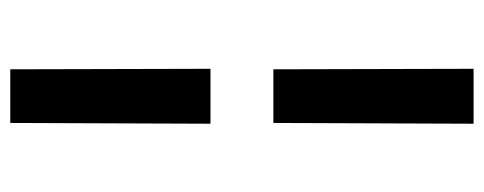

<svg xmlns="http://www.w3.org/2000/svg" viewBox="-304 -491 942 374"><g transform="rotate(-90 167.0 -304.0)"><path d="M114.5 -242.5H219L220 147.5H113ZM114.5 -755H219L220 -365H113Z"/></g></svg>

Font: Hepta Slab SemiBold
Style: Regular
Weight: 600
Designer: Michael LaGattuta
Foundry: Michael LaGattuta
Version: Version 1.102